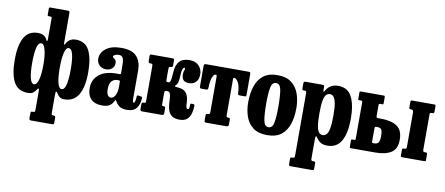

<svg xmlns="http://www.w3.org/2000/svg" viewBox="-84 -1130 4018 1734"><g transform="rotate(10 1925.0 -262.5)"><path d="M20.5 -260Q20.5 -391.5 59.8 -463Q99 -534.5 186.5 -534.5Q220.5 -534.5 241.5 -520.8Q262.5 -507 270.5 -485.5Q274 -476 278.2 -476.2Q282.5 -476.5 283.5 -492V-686.5Q283.5 -695 281 -697.5Q278.5 -700 270 -700H257Q248 -700 245.8 -703Q243.5 -706 243.5 -715V-767.5Q243.5 -775.5 247 -777.8Q250.5 -780 258 -780H411.5Q422 -780 427.8 -777.5Q433.5 -775 433.5 -763.5V-491.5Q433.5 -474 437.2 -472.2Q441 -470.5 444.5 -478Q456 -504.5 478.8 -519.5Q501.5 -534.5 533 -534.5Q620.5 -534.5 657.2 -463Q694 -391.5 694 -260Q694 -129 652.2 -57.2Q610.5 14.5 523 14.5Q495.5 14.5 480 3.2Q464.5 -8 451.5 -30.5Q445 -42.5 439.5 -40.8Q434 -39 433.5 -15.5V154.5Q433.5 167 436.8 171Q440 175 450.5 175H452Q463 175 467 179Q471 183 471 197.5V237Q471 248.5 467.5 251.8Q464 255 453 255H262Q250 255 246.8 250.8Q243.5 246.5 243.5 234.5V195Q243.5 183.5 245.8 179.2Q248 175 259.5 175H265Q278.5 175 281 170Q283.5 165 283.5 151V-20Q283.5 -54 267.5 -33.5Q253 -10 236.8 2.2Q220.5 14.5 186.5 14.5Q97 14.5 58.8 -57.2Q20.5 -129 20.5 -260ZM433.5 -258.5Q433.5 -172 446 -122Q458.5 -72 482.5 -72Q510 -72 522 -122.2Q534 -172.5 534 -260Q534 -347.5 522 -397.8Q510 -448 482.5 -448Q458.5 -448 446 -396.8Q433.5 -345.5 433.5 -258.5ZM180.5 -260Q180.5 -172.5 192.5 -122.2Q204.5 -72 232 -72Q255.5 -72 269.5 -122Q283.5 -172 283.5 -258.5Q283.5 -345.5 269.5 -396.8Q255.5 -448 232 -448Q204.5 -448 192.5 -397.8Q180.5 -347.5 180.5 -260Z M731.5 -125.5Q731.5 -203.5 787.8 -250Q844 -296.5 950.5 -296.5H974.5Q983 -296.5 985.2 -298.5Q987.5 -300.5 987.5 -309.5V-349.5Q987.5 -379.5 986.2 -406.2Q985 -433 975 -449.8Q965 -466.5 938.5 -466.5Q920.5 -466.5 905 -459.2Q889.5 -452 889.5 -442Q889.5 -434.5 898 -429.8Q906.5 -425 914.8 -415.8Q923 -406.5 923 -385.5Q923 -354.5 900.8 -336Q878.5 -317.5 845.5 -317.5Q811 -317.5 786.2 -340.8Q761.5 -364 761.5 -400.5Q761.5 -454.5 810.5 -493.5Q859.5 -532.5 952 -532.5Q1051.5 -532.5 1093.2 -484.8Q1135 -437 1135 -359.5V-93.5Q1135 -64.5 1146 -64.5Q1160.5 -64.5 1163 -126.5Q1163.5 -136.5 1175.5 -135L1207.5 -129.5Q1212 -128.5 1212.2 -125.5Q1212.5 -122.5 1212.5 -117.5Q1211 -63.5 1185 -26.8Q1159 10 1097 10H1096.5Q1045.5 10 1022.8 -9.5Q1000 -29 988.5 -50.5Q985 -59 982.2 -60.2Q979.5 -61.5 974.5 -51Q968 -38.5 957.8 -24.2Q947.5 -10 926.5 0Q905.5 10 866.5 10Q801.5 10 766.5 -25.2Q731.5 -60.5 731.5 -125.5ZM893.5 -148Q893.5 -107 905.2 -90Q917 -73 934 -73Q956 -73 973 -101.2Q990 -129.5 990 -181V-228Q990 -240 980.5 -240H963.5Q935 -240 914.2 -218.2Q893.5 -196.5 893.5 -148Z M1691 -129.5Q1690 -95.5 1681.2 -62.2Q1672.5 -29 1649 -7Q1625.5 15 1579.5 15Q1534.5 15 1510.5 -2Q1486.5 -19 1476.5 -45.8Q1466.5 -72.5 1464.2 -102.5Q1462 -132.5 1460.8 -159.2Q1459.5 -186 1452.8 -203Q1446 -220 1427 -220H1420Q1407.5 -220 1404.5 -215.2Q1401.5 -210.5 1401.5 -194V-97Q1401.5 -85.5 1404.2 -82.8Q1407 -80 1415.5 -80H1417.5Q1428 -80 1431 -75.5Q1434 -71 1434 -60V-18Q1434 0 1418 0H1232.5Q1216.5 0 1216.5 -18V-60Q1216.5 -71 1219.8 -75.5Q1223 -80 1233.5 -80H1240Q1248 -80 1251 -82.8Q1254 -85.5 1254 -97V-420Q1254 -432.5 1250.5 -436.2Q1247 -440 1240.5 -440H1232.5Q1223 -440 1218.5 -444Q1214 -448 1214 -461V-503Q1214 -514.5 1217.5 -517.2Q1221 -520 1232 -520H1420Q1431 -520 1434.5 -517.2Q1438 -514.5 1438 -503V-461Q1438 -447.5 1433.5 -443.8Q1429 -440 1419.5 -440H1416.5Q1408.5 -440 1405 -436.5Q1401.5 -433 1401.5 -416.5V-321.5Q1401.5 -309 1404 -304.5Q1406.5 -300 1416.5 -300H1421Q1434 -300 1439.5 -314Q1445 -328 1446.5 -349.5Q1448 -371 1450 -393.5Q1454 -464.5 1485 -497.8Q1516 -531 1578 -531Q1633 -531 1663.2 -498.2Q1693.5 -465.5 1693.5 -421Q1693.5 -375.5 1670 -350.2Q1646.5 -325 1607 -325Q1569.5 -325 1554.2 -342.5Q1539 -360 1539 -390.5Q1539 -410.5 1541.5 -419.2Q1544 -428 1546.5 -432.8Q1549 -437.5 1549 -445Q1549 -454.5 1541 -454.5Q1534 -454.5 1527.2 -438.5Q1520.5 -422.5 1518.5 -381Q1517.5 -342.5 1512 -319.8Q1506.5 -297 1490.5 -283Q1481 -274 1492 -271.8Q1503 -269.5 1522.5 -268.2Q1542 -267 1558.5 -260.5Q1585 -249.5 1597.2 -229.2Q1609.5 -209 1613.5 -185.8Q1617.5 -162.5 1618.2 -141.2Q1619 -120 1622.2 -106.5Q1625.5 -93 1637 -93Q1647 -93 1648.8 -104.2Q1650.5 -115.5 1651.5 -137Q1652 -144 1656 -145.2Q1660 -146.5 1668 -146L1678.5 -145.5Q1687 -144.5 1689 -140.5Q1691 -136.5 1691 -129.5Z M1805 -20.5V-62.5Q1805 -74.5 1808.5 -77.2Q1812 -80 1823.5 -80H1825.5Q1836 -80 1839.2 -84.5Q1842.5 -89 1842.5 -107.5V-420Q1842.5 -434.5 1840.2 -438.5Q1838 -442.5 1833 -442.5H1831Q1815.5 -442.5 1802.5 -412Q1789.5 -381.5 1787.5 -315.5Q1787 -304 1784 -299.5Q1781 -295 1768.5 -295H1727Q1714 -295 1712 -302.2Q1710 -309.5 1710 -320.5V-493.5Q1710 -511 1713.5 -515.5Q1717 -520 1734 -520H2116.5Q2131 -520 2134.2 -515.8Q2137.5 -511.5 2137.5 -496.5V-310.5Q2137.5 -299.5 2133.5 -297.2Q2129.5 -295 2118.5 -295H2079Q2065 -295 2062.5 -300.8Q2060 -306.5 2059.5 -318.5Q2056.5 -383 2037.5 -412.8Q2018.5 -442.5 2003.5 -442.5H2001.5Q1996.5 -442.5 1994.5 -438.5Q1992.5 -434.5 1992.5 -421V-108.5Q1992.5 -89.5 1995 -84.8Q1997.5 -80 2008 -80H2010Q2022.5 -80 2025 -75.5Q2027.5 -71 2027.5 -55.5V-21Q2027.5 -6 2019.8 -3Q2012 0 1998.5 0H1828Q1813 0 1809 -3.2Q1805 -6.5 1805 -20.5Z M2163.5 -247.5Q2163.5 -327.5 2184.2 -392.8Q2205 -458 2253 -496.5Q2301 -535 2382.5 -535Q2464.5 -535 2512.2 -498Q2560 -461 2580.8 -400.5Q2601.5 -340 2601.5 -270Q2601.5 -190 2580.8 -125.5Q2560 -61 2512.2 -23Q2464.5 15 2382.5 15Q2301 15 2253 -21.5Q2205 -58 2184.2 -117.8Q2163.5 -177.5 2163.5 -247.5ZM2326 -270Q2326 -166 2336 -111.8Q2346 -57.5 2382.5 -57.5Q2419.5 -57.5 2429.2 -109.2Q2439 -161 2439 -250Q2439 -354.5 2429.2 -408.5Q2419.5 -462.5 2382.5 -462.5Q2346 -462.5 2336 -411Q2326 -359.5 2326 -270Z M2624.5 -463V-501Q2624.5 -514 2629.2 -517Q2634 -520 2646 -520H2794Q2805 -520 2809.8 -517Q2814.5 -514 2814.5 -502.5V-475.5Q2814.5 -446.5 2827.5 -470Q2843 -499.5 2870.8 -517.2Q2898.5 -535 2940.5 -535Q3026 -535 3064.2 -463.5Q3102.5 -392 3102.5 -260.5Q3102.5 -129.5 3061.8 -57.8Q3021 14 2935.5 14Q2895.5 14 2873 0Q2850.5 -14 2835 -38Q2824.5 -53.5 2819.5 -51.5Q2814.5 -49.5 2814.5 -11V150.5Q2814.5 166 2818 170.5Q2821.5 175 2833.5 175H2837Q2847.5 175 2851 178Q2854.5 181 2854.5 192.5V236.5Q2854.5 249.5 2851 252.2Q2847.5 255 2834.5 255H2643.5Q2631 255 2627.8 251Q2624.5 247 2624.5 235V193Q2624.5 182.5 2627.2 178.8Q2630 175 2640.5 175H2647.5Q2659 175 2661.8 170.5Q2664.5 166 2664.5 150V-417.5Q2664.5 -433 2660.5 -436.5Q2656.5 -440 2649.5 -440H2637Q2629.5 -440 2627 -444.2Q2624.5 -448.5 2624.5 -463ZM2814.5 -260.5Q2814.5 -183.5 2821.8 -143Q2829 -102.5 2843 -87.5Q2857 -72.5 2877.5 -72.5Q2897 -72.5 2911.5 -87.5Q2926 -102.5 2934.2 -143Q2942.5 -183.5 2942.5 -260.5Q2942.5 -337.5 2934.2 -378Q2926 -418.5 2911.5 -433.5Q2897 -448.5 2877.5 -448.5Q2858.5 -448.5 2844.2 -433.5Q2830 -418.5 2822.2 -378Q2814.5 -337.5 2814.5 -260.5Z M3645.5 -99.5V-418.5Q3645.5 -440 3624.5 -440H3620.5Q3611.5 -440 3608.5 -443.2Q3605.5 -446.5 3605.5 -456V-507Q3605.5 -515.5 3608.5 -517.8Q3611.5 -520 3620 -520H3821.5Q3830.5 -520 3833 -516.8Q3835.5 -513.5 3835.5 -504V-456Q3835.5 -445.5 3831.2 -442.8Q3827 -440 3817.5 -440H3814Q3803 -440 3799.2 -437.2Q3795.5 -434.5 3795.5 -423.5V-102.5Q3795.5 -90 3798.8 -85Q3802 -80 3815 -80H3822.5Q3830.5 -80 3833 -76.8Q3835.5 -73.5 3835.5 -65V-11Q3835.5 -3 3831.8 -1.5Q3828 0 3820 0H3618Q3609.5 0 3607.5 -3.5Q3605.5 -7 3605.5 -16V-65Q3605.5 -74 3608.5 -77Q3611.5 -80 3620.5 -80H3625.5Q3637.5 -80 3641.5 -83.2Q3645.5 -86.5 3645.5 -99.5ZM3149 0Q3141 0 3139.2 -2.5Q3137.5 -5 3137.5 -13V-69Q3137.5 -76.5 3141.2 -78.2Q3145 -80 3151.5 -80H3166.5Q3174.5 -80 3176 -83Q3177.5 -86 3177.5 -93.5V-423Q3177.5 -432.5 3175.8 -436.2Q3174 -440 3164.5 -440H3150Q3142.5 -440 3140 -442Q3137.5 -444 3137.5 -452V-508Q3137.5 -516 3140.5 -518Q3143.5 -520 3151 -520H3354.5Q3364.5 -520 3367.2 -518Q3370 -516 3370 -505V-454.5Q3370 -444 3368.8 -442Q3367.5 -440 3357 -440H3340Q3332 -440 3329.8 -436.8Q3327.5 -433.5 3327.5 -425V-326.5Q3327.5 -315 3331.5 -312.5Q3335.5 -310 3347 -310H3370.5Q3465 -310 3517.8 -274.5Q3570.5 -239 3570.5 -152.5Q3570.5 -66.5 3517.8 -33.2Q3465 0 3370.5 0ZM3351.5 -80Q3376.5 -80 3387.8 -96.8Q3399 -113.5 3399 -157.5Q3399 -202 3387.8 -216Q3376.5 -230 3351.5 -230H3342Q3333 -230 3330.2 -226.2Q3327.5 -222.5 3327.5 -207.5V-98Q3327.5 -86 3329.2 -83Q3331 -80 3339 -80Z"/></g></svg>

Font: Besley* Condensed
Style: Bold
Weight: 700
Width: 3
Designer: Owen Earl
Foundry: indestructible type*
Version: Version 3.000; ttfautohint (v1.8.3)